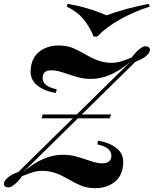

<svg xmlns="http://www.w3.org/2000/svg" viewBox="-52 -957 793 991"><path d="M419.9 -549.8Q384.8 -549.8 357.4 -556.6Q330.1 -563.5 286.1 -578.6Q242.2 -594.2 212.9 -594.2Q168 -594.2 168 -554.2Q168 -510.7 241.2 -496.1L235.8 -477.1Q180.7 -485.8 143.6 -513.7Q106.4 -541.5 106 -585.9Q106.4 -630.4 124 -659.7Q141.6 -689 174.8 -705.6Q208 -722.2 248.5 -722.2Q289.6 -722.2 319.3 -710.9Q349.1 -699.2 407.7 -666Q466.3 -632.8 522 -632.8Q548.8 -632.8 571.3 -639.6Q593.8 -646.5 627.9 -660.2Q646 -686 666 -702.1Q685.5 -718.3 697.3 -718.3Q721.7 -718.3 721.7 -699.7Q721.7 -685.5 703.1 -668.9Q684.6 -652.3 647 -638.2L370.1 -366.2H522L514.2 -346.2H350.1L66.9 -67.9Q169.4 -158.2 271 -158.2Q305.7 -158.2 333 -151.4Q360.4 -144.5 404.8 -129.4Q449.2 -113.8 474.1 -113.8Q522.9 -113.8 522.9 -153.8Q522.9 -196.3 450.2 -211.9L454.1 -231Q509.8 -222.2 546.9 -194.3Q584 -166.5 584 -122.1Q584 -77.6 566.4 -48.3Q548.8 -19 515.6 -2.4Q482.4 14.2 441.4 14.2Q400.4 14.2 371.1 2.9Q341.8 -8.8 282.2 -42Q223.6 -75.2 168 -75.2Q141.1 -75.2 118.7 -68.4Q96.2 -61.5 62 -47.9Q44.4 -22 23.9 -5.9Q3.9 10.3 -7.8 10.3Q-31.2 10.3 -31.7 -8.3Q-31.7 -22.5 -13.2 -39.1Q5.4 -55.7 43 -69.8L324.2 -346.2H162.1L168.9 -366.2H344.2L623 -640.1Q519 -549.8 419.9 -549.8ZM296.9 -937Q399.9 -919.9 497.6 -877.9Q601.1 -915.5 715.8 -937L720.7 -922.9Q637.7 -896.5 565.4 -855.5Q493.2 -814.5 449.7 -768.1H431.6Q408.2 -823.2 377 -860.4Q345.7 -897.5 292.5 -922.9Z"/></svg>

Font: PlayfairDisplay-BoldItalic
Style: Bold Italic
Weight: 700
Italic angle: -14.9847°
Designer: Claus Eggers Sørensen
Foundry: Claus Eggers Sørensen
Version: Version 1.002;PS 001.002;hotconv 1.0.70;makeotf.lib2.5.58329